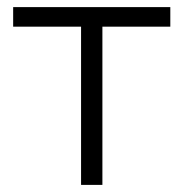

<svg xmlns="http://www.w3.org/2000/svg" viewBox="-20 -520 516 540"><path d="M208 -445H17V-500H459V-445H268V0H208Z"/></svg>

Font: Bellota Text
Style: Regular
Weight: 400
Designer: Kemie Guaida
Foundry: Kemie Guaida
Version: Version 4.001